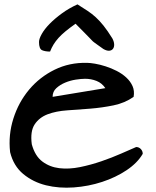

<svg xmlns="http://www.w3.org/2000/svg" viewBox="-20 -859 716 882"><path d="M26.4 -160.2Q17.6 -239.3 41.5 -314.5Q65.4 -389.6 113.8 -447.3Q162.1 -504.9 230.5 -538.6Q298.8 -572.3 379.9 -570.3Q393.6 -570.3 416.5 -566.4Q439.5 -562.5 465.3 -554.2Q491.2 -545.9 516.1 -533.2Q541 -520.5 560.1 -502.9Q579.1 -485.4 588.9 -463.4Q598.6 -441.4 593.8 -414.1Q553.7 -385.7 501.5 -375Q449.2 -364.3 395 -359.9Q340.8 -355.5 289.1 -352.1Q237.3 -348.6 198.7 -334Q160.2 -319.3 139.2 -287.6Q118.2 -255.9 126 -196.3Q140.6 -142.6 174.3 -117.2Q208 -91.8 252.4 -86.4Q296.9 -81.1 347.2 -91.3Q397.5 -101.6 445.8 -118.2Q494.1 -134.8 536.1 -153.3Q578.1 -171.9 605.5 -183.6Q618.2 -183.6 627 -174.3Q635.7 -165 635.7 -152.3Q611.3 -110.4 561.5 -77.1Q511.7 -43.9 449.2 -23.4Q386.7 -2.9 318.8 2Q251 6.8 191.4 -7.8Q131.8 -22.5 86.9 -59.6Q42 -96.7 26.4 -160.2ZM371.1 -497.1Q353.5 -497.1 328.1 -493.2Q302.7 -489.3 279.3 -479.5Q255.9 -469.7 238.8 -454.1Q221.7 -438.5 221.7 -414.1L463.9 -454.1Q448.2 -477.5 423.3 -487.3Q398.4 -497.1 371.1 -497.1ZM159.2 -666Q159.2 -680.7 171.9 -703.1Q184.6 -725.6 208 -749.5Q231.4 -773.4 264.2 -797.4Q296.9 -821.3 335.9 -838.9Q362.3 -822.3 382.3 -809.1Q402.3 -795.9 419.9 -779.8Q437.5 -763.7 455.6 -741.2Q473.6 -718.8 496.1 -682.6Q503.9 -668 504.4 -655.3Q504.9 -642.6 499 -634.8Q493.2 -627 481.9 -626Q470.7 -625 455.1 -633.8Q437.5 -646.5 427.7 -653.3Q418 -660.2 412.1 -664.6Q406.2 -668.9 401.9 -673.8Q397.5 -678.7 389.2 -687Q380.9 -695.3 366.7 -710Q352.5 -724.6 327.1 -750Q300.8 -731.4 281.7 -715.8Q262.7 -700.2 249 -685.1Q235.4 -669.9 226.1 -654.8Q216.8 -639.6 210 -622.1Q187.5 -622.1 173.3 -628.4Q159.2 -634.8 159.2 -666Z"/></svg>

Font: Architects Daughter-petzku
Style: Regular
Weight: 400
Designer: Kimberly Geswein
Foundry: Kimberly Geswein
Version: Version 1.000 2010 initial release